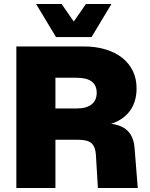

<svg xmlns="http://www.w3.org/2000/svg" viewBox="-20 -943 754 963"><path d="M62 0V-710H401Q461 -710 510 -695Q559 -680 593.5 -652.5Q628 -625 646.5 -586.5Q665 -548 665 -500Q665 -433 632 -387.5Q599 -342 537 -322Q594 -315 622.5 -284.5Q651 -254 655 -200L671 0H471L461 -166Q459 -205 440 -223.5Q421 -242 373 -242H258V0ZM258 -399H365Q414 -399 439.5 -419.5Q465 -440 465 -477Q465 -553 365 -553H258ZM161 -923H289L350 -835L411 -923H539L439 -757H261Z"/></svg>

Font: Geist Black
Style: Regular
Weight: 400
Designer: Basement.studio, Andrés Briganti, Mateo Zaragoza
Foundry: Basement.studio, Vercel, Andrés Briganti, Guido Ferreyra, Mateo Zaragoza
Version: Version 1.401